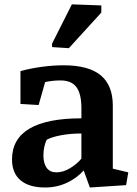

<svg xmlns="http://www.w3.org/2000/svg" viewBox="-20 -835 620 866"><path d="M488.8 -74.2 558.6 -57.6 548.8 0 385.3 10.7 357.4 -66.4Q327.1 -31.7 281.5 -10.5Q235.8 10.7 183.6 10.7Q111.3 10.7 72.8 -21.7Q34.2 -54.2 34.2 -115.7Q34.2 -208.5 113 -254.9Q191.9 -301.3 347.2 -301.3V-346.7Q347.2 -411.1 325 -441.7Q302.7 -472.2 252.9 -472.2Q232.4 -472.2 214.6 -470Q196.8 -467.8 183.6 -464.8L154.3 -361.3L72.3 -366.2V-514.2Q113.8 -525.9 165.8 -533.2Q217.8 -540.5 266.6 -540.5Q379.9 -540.5 434.3 -495.4Q488.8 -450.2 488.8 -358.9ZM347.2 -232.9Q298.3 -232.9 256.1 -225.1Q213.9 -217.3 190.4 -204.6Q184.6 -192.4 180.2 -174.1Q175.8 -155.8 175.8 -134.3Q175.8 -97.2 190.9 -77.4Q206.1 -57.6 234.4 -57.6Q265.1 -57.6 296.1 -76.4Q327.1 -95.2 347.2 -119.6ZM214.8 -638.2 304.2 -815.4 437 -810.5V-778.3L290.5 -617.7L214.8 -622.6Z"/></svg>

Font: Noticia Text
Style: Bold
Weight: 700
Designer: JM Sole
Foundry: JM Sole
Version: Version 1.003